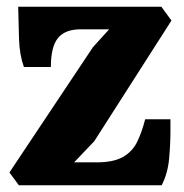

<svg xmlns="http://www.w3.org/2000/svg" viewBox="-20 -550 547 570"><path d="M36 0 8 -38 256 -410 304 -463H220Q173 -463 152 -437Q131 -411 131 -351H51Q38 -387 36.5 -434Q35 -481 34 -530H459L489 -489L260 -131L200 -68H266Q317 -68 345 -84Q373 -100 387 -128.5Q401 -157 411 -196H486V-161Q486 -122 482 -78.5Q478 -35 460 0Z"/></svg>

Font: Calistoga
Style: Regular
Weight: 400
Designer: Yvonne Schuttler, Eben Sorkin
Foundry: www.sorkintype.com
Version: Version 1.010; ttfautohint (v1.8.4.7-5d5b)